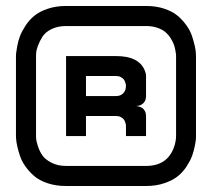

<svg xmlns="http://www.w3.org/2000/svg" viewBox="-20 -620 740 640"><path d="M200.2 -600.1H466.8Q501 -600.1 528.3 -590.8Q555.7 -581.5 572.8 -566.9Q589.8 -552.2 602.3 -534.4Q614.7 -516.6 620.4 -498.8Q626 -481 629.4 -466.3Q632.8 -451.7 632.8 -442.4L633.3 -433.1V-166.5Q633.3 -163.1 633.1 -157Q632.8 -150.9 629.4 -133.5Q626 -116.2 620.4 -100.6Q614.7 -85 602.3 -65.7Q589.8 -46.4 572.8 -32.7Q555.7 -19 528.3 -9.5Q501 0 466.8 0H200.2Q166 0 138.4 -9.3Q110.8 -18.6 94 -33.2Q77.1 -47.9 64.7 -65.4Q52.2 -83 46.4 -100.8Q40.5 -118.7 37.4 -133.3Q34.2 -147.9 33.7 -157.2L33.2 -166.5V-433.1Q33.2 -436.5 33.7 -442.6Q34.2 -448.7 37.4 -466.1Q40.5 -483.4 46.4 -499Q52.2 -514.6 64.7 -533.9Q77.1 -553.2 94 -567.1Q110.8 -581.1 138.4 -590.6Q166 -600.1 200.2 -600.1ZM100.1 -433.1V-166.5Q100.1 -162.6 100.6 -155.8Q101.1 -148.9 106.7 -131.8Q112.3 -114.7 121.6 -101.6Q130.9 -88.4 151.6 -77.6Q172.4 -66.9 200.2 -66.9H466.8Q537.1 -66.9 559.6 -128.4Q566.9 -148.9 566.9 -166.5V-433.1Q566.9 -435.1 566.7 -438.7Q566.4 -442.4 564.5 -452.9Q562.5 -463.4 559.1 -472.7Q555.7 -481.9 548.1 -493.7Q540.5 -505.4 530.5 -513.7Q520.5 -522 503.9 -527.6Q487.3 -533.2 466.8 -533.2H200.2Q172.4 -533.2 151.6 -522.9Q130.9 -512.7 121.6 -497.8Q112.3 -482.9 106.7 -468.3Q101.1 -453.6 100.6 -443.4ZM200.2 -433.1H366.7Q441.9 -433.1 461.9 -386.7Q466.8 -375.5 466.8 -366.7V-299.8Q466.8 -285.2 458.5 -276.9Q450.2 -268.6 441.4 -267.6L433.1 -266.6Q434.6 -266.6 436.8 -266.4Q439 -266.1 444.8 -264.4Q450.7 -262.7 455.1 -259.5Q459.5 -256.3 463.1 -249.5Q466.8 -242.7 466.8 -233.4V-166.5H399.9V-200.2Q399.9 -201.7 399.7 -203.9Q399.4 -206.1 397.7 -211.7Q396 -217.3 392.8 -221.7Q389.6 -226.1 382.8 -229.7Q376 -233.4 366.7 -233.4H266.6V-166.5H200.2ZM366.7 -366.7H266.6V-299.8H366.7Q381.3 -299.8 389.6 -308.1Q397.9 -316.4 398.9 -325.2L399.9 -333.5Q399.9 -335 399.7 -337.2Q399.4 -339.4 397.7 -345Q396 -350.6 392.8 -355Q389.6 -359.4 382.8 -363Q376 -366.7 366.7 -366.7Z"/></svg>

Font: Malkor
Style: Regular
Weight: 400
Version: Version 1.3